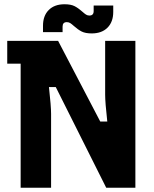

<svg xmlns="http://www.w3.org/2000/svg" viewBox="-20 -882 725 902"><path d="M77 -583H14V-690H253L451 -311H484Q474 -401 474 -437V-690H616V0H479L242 -473H210Q220 -383 220 -347V0H77ZM327 -760Q317 -769 310 -773.5Q303 -778 294 -778Q274 -778 274 -757V-731H182V-761Q182 -808 209 -835Q236 -862 283 -862Q313 -862 330.5 -853Q348 -844 367 -827Q377 -818 384 -813.5Q391 -809 400 -809Q420 -809 420 -830V-856H512V-826Q512 -779 485 -752Q458 -725 411 -725Q381 -725 363.5 -734Q346 -743 327 -760Z"/></svg>

Font: Mozilla Headline BETA
Style: Bold
Weight: 700
Designer: Studio DRAMA
Foundry: Studio DRAMA
Version: Version 0.100